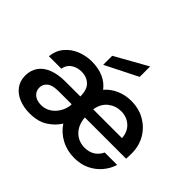

<svg xmlns="http://www.w3.org/2000/svg" viewBox="-165 -987 1235 1235"><g transform="rotate(45 452.5 -369.0)"><path d="M229 12Q175 12 131 -6Q87 -24 62 -58.5Q37 -93 37 -140Q37 -188 61 -223Q85 -258 132.5 -277Q180 -296 248 -296H383Q383 -359 352.5 -387Q322 -415 277 -415Q237 -415 207 -395Q177 -375 170 -336H57Q63 -393 96 -431.5Q129 -470 177 -489Q225 -508 277 -508Q337 -508 383 -487.5Q429 -467 456 -430Q488 -467 534.5 -487.5Q581 -508 635 -508Q705 -508 759 -477Q813 -446 844.5 -392.5Q876 -339 876 -269Q876 -259 875.5 -247Q875 -235 874 -221H499Q502 -178 520.5 -146.5Q539 -115 569 -98.5Q599 -82 634 -82Q677 -82 705.5 -101Q734 -120 749 -152H862Q848 -107 817 -70Q786 -33 740 -10.5Q694 12 635 12Q570 12 516 -16.5Q462 -45 429 -95Q400 -49 351.5 -18.5Q303 12 229 12ZM243 -78Q279 -78 308 -96Q337 -114 355.5 -144Q374 -174 379 -209V-221H262Q205 -221 180.5 -201Q156 -181 156 -150Q156 -118 179.5 -98Q203 -78 243 -78ZM500 -296H762Q758 -352 722.5 -383.5Q687 -415 636 -415Q587 -415 548.5 -385Q510 -355 500 -296ZM343 -544V-626L564 -750V-655Z"/></g></svg>

Font: Rethink Sans SemiBold
Style: Regular
Weight: 600
Designer: The Rethink Sans project authors (Hans Thiessen). DM Sans designed by Colophon Foundry.
Foundry: Rethink Communications LLC
Version: Version 1.001